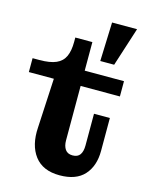

<svg xmlns="http://www.w3.org/2000/svg" viewBox="-119 -849 729 935"><g transform="rotate(15 246.0 -381.5)"><path d="M273 11Q188 11 147 -43Q106 -97 112 -187L125 -436H-1V-506H33Q87 -506 117.5 -519.5Q148 -533 161 -561.5Q174 -590 174 -635V-657H260V-162Q260 -133 272 -116Q284 -99 309 -99Q335 -99 346.5 -115.5Q358 -132 358 -162V-322H438V-156Q438 -80 397 -34.5Q356 11 273 11ZM260 -436V-513H458V-436ZM321 -578 328 -774H454L391 -578Z"/></g></svg>

Font: Montagu Slab 144pt SemiBold
Style: Regular
Weight: 600
Version: Version 1.000